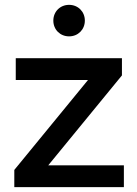

<svg xmlns="http://www.w3.org/2000/svg" viewBox="-20 -772 566 792"><path d="M491 -90H179L483 -461V-532H45V-442H343L39 -71V0H491ZM265 -622C302 -622 330 -650 330 -687C330 -724 302 -752 265 -752C228 -752 200 -724 200 -687C200 -650 228 -622 265 -622Z"/></svg>

Font: Montserrat-Alt1 SemBd
Style: Regular
Weight: 600
Designer: Differentunic
Foundry: Differentunic
Version: Version 7.222